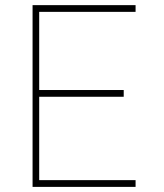

<svg xmlns="http://www.w3.org/2000/svg" viewBox="-20 -731 640 751"><path d="M463.9 -352.5H133.3V-26.4H510.3V0H107.4V-710.9H510.3V-684.6H133.3V-378.9H463.9Z"/></svg>

Font: TypoPRO Roboto Mono
Style: Regular
Weight: 250
Designer: Google
Version: Version 2.000986; 2015; ttfautohint (v1.3)